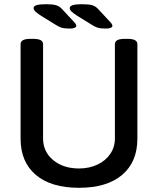

<svg xmlns="http://www.w3.org/2000/svg" viewBox="-20 -887 752 914"><path d="M78 -227V-677Q78 -702 124 -702H139Q185 -702 185 -677V-228Q185 -165 233 -125Q281 -85 356 -85Q405 -85 444 -103.5Q483 -122 505 -154.5Q527 -187 527 -228V-677Q527 -702 573 -702H588Q634 -702 634 -677V-227Q634 -116 561.5 -54.5Q489 7 356 7Q223 7 150.5 -54.5Q78 -116 78 -227ZM240 -772 177 -811Q155 -825 147.5 -833Q140 -841 140 -849Q140 -867 198 -867Q231 -867 247.5 -862Q264 -857 277 -842L331 -784Q343 -772 343 -764Q343 -758 335 -754.5Q327 -751 313 -751Q288 -751 274 -755Q260 -759 240 -772ZM412 -772 349 -811Q327 -825 319.5 -833Q312 -841 312 -849Q312 -867 370 -867Q403 -867 419.5 -862Q436 -857 449 -842L503 -784Q515 -772 515 -764Q515 -758 507 -754.5Q499 -751 485 -751Q460 -751 446 -755Q432 -759 412 -772Z"/></svg>

Font: Asap-Medium
Style: Regular
Weight: 500
Designer: Pablo Cosgaya
Foundry: Omnibus-Type
Version: Version 2.000; ttfautohint (v1.8)